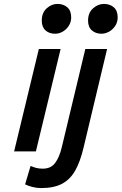

<svg xmlns="http://www.w3.org/2000/svg" viewBox="-20 -772 620 979"><path d="M190 187Q168 187 146 181.5Q124 176 108 168L136 74Q149 80 164 84Q179 88 198 88Q240 88 261.5 58.5Q283 29 295 -21L415 -522H526L406 -19Q389 53 363 98.5Q337 144 295.5 165.5Q254 187 190 187ZM52 0 178 -522H289L163 0ZM261 -600Q231 -600 212 -617Q193 -634 193 -667Q193 -707 218 -729.5Q243 -752 273 -752Q303 -752 323 -735Q343 -718 343 -683Q343 -659 330.5 -640Q318 -621 299.5 -610.5Q281 -600 261 -600ZM497 -600Q468 -600 448.5 -617Q429 -634 429 -667Q429 -707 454.5 -729.5Q480 -752 510 -752Q540 -752 560 -735Q580 -718 580 -683Q580 -659 567.5 -640Q555 -621 536 -610.5Q517 -600 497 -600Z"/></svg>

Font: Ubuntu Sans Mono Medium
Style: Italic
Weight: 500
Italic angle: -13.5°
Monospace: yes
Designer: Dalton Maag Ltd
Foundry: Dalton Maag Ltd
Version: Version 1.006